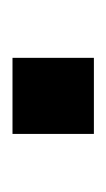

<svg xmlns="http://www.w3.org/2000/svg" viewBox="51 -226 175 318"><g transform="rotate(-90 139.0 -67.5)"><path d="M201.7 -134.8V0H75.7V-134.8Z"/></g></svg>

Font: Arimo SemiBold
Style: Regular
Weight: 600
Designer: Steve Matteson
Foundry: Monotype Imaging Inc.
Version: Version 1.33